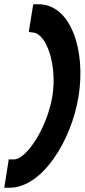

<svg xmlns="http://www.w3.org/2000/svg" viewBox="-43 -715 397 901"><path d="M-2 33 -23 166H2C154 166 292 -52 326 -265C360 -478 290 -695 138 -695H113L92 -565L114 -562C175 -555 226 -411 203 -265C179 -116 81 33 23 33Z"/></svg>

Font: Charger Pro
Style: UltraObl
Weight: 900
Designer: Jasper
Foundry: Cannot Into Space Fonts
Version: Version 1.09